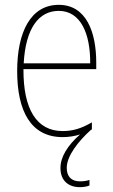

<svg xmlns="http://www.w3.org/2000/svg" viewBox="-20 -557 468 794"><path d="M256 137C256 88 304 27 355 -19C357 -20 359 -21 360 -22V-51C317 -26 282 -15 239 -15C131 -15 76 -106 77 -271H378V-298C378 -424 337 -537 223 -537C106 -537 51 -423 51 -263C51 -97 108 10 239 10C265 10 289 6 311 -1C259 45 230 92 230 138C230 191 264 217 310 217C327 217 341 214 350 210V187C343 190 327 193 311 193C275 193 256 173 256 137ZM223 -512C314 -512 354 -417 353 -295H78C86 -440 140 -512 223 -512Z"/></svg>

Font: Noto Sans Myanmar UI Condensed Thin
Style: Regular
Weight: 100
Width: 3
Designer: Monotype Design Team
Foundry: Monotype Imaging Inc.
Version: Version 2.103